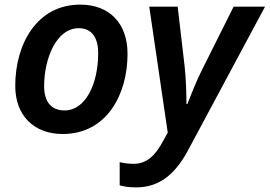

<svg xmlns="http://www.w3.org/2000/svg" viewBox="-20 -571 1167 831"><path d="M251 9C442 9 532 -162 532 -338C532 -471 453 -551 327 -551C140 -551 46 -381 46 -199C46 -70 128 9 251 9ZM569 240C665 240 734 189 792 83L1127 -542H991L854 -268C828 -217 804 -153 791 -121H787C787 -161 785 -232 779 -285L749 -542H626L706 3L685 41C653 100 617 138 558 138C535 138 516 135 498 131V231C515 236 535 240 569 240ZM260 -93C202 -93 171 -130 171 -198C171 -316 223 -449 321 -449C383 -449 405 -399 405 -342C405 -202 347 -93 260 -93Z"/></svg>

Font: Noto Sans SemiBold
Style: Italic
Weight: 600
Italic angle: -12°
Designer: Monotype Design Team
Foundry: Monotype Imaging Inc.
Version: Version 2.013